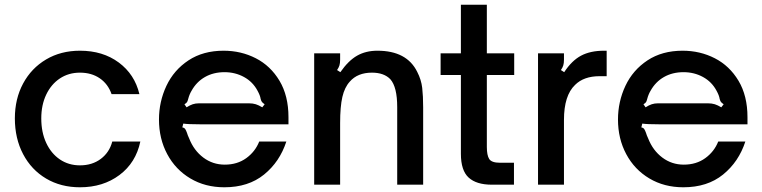

<svg xmlns="http://www.w3.org/2000/svg" viewBox="-20 -783 3232 814"><path d="M43 -281Q43 -364 78 -429Q113 -494 175.5 -531Q238 -568 319 -568Q416 -568 483.5 -518Q551 -468 571 -384H453Q438 -427 403 -451Q368 -475 319 -475Q271 -475 234 -450.5Q197 -426 176 -382Q155 -338 155 -281Q155 -222 176 -177Q197 -132 234 -107Q271 -82 319 -82Q371 -82 407.5 -109.5Q444 -137 456 -183H575Q556 -93 486.5 -41Q417 11 319 11Q238 11 175.5 -26Q113 -63 78 -129.5Q43 -196 43 -281Z M654 -276Q654 -352 685.5 -419Q717 -486 779 -527Q841 -568 928 -568Q1002 -568 1064.5 -536Q1127 -504 1165 -440.5Q1203 -377 1203 -286V-256H827Q778 -256 757 -259L753 -243Q762 -241 765.5 -235.5Q769 -230 773 -219Q775 -211 782 -196Q802 -145 842 -115Q882 -85 933 -85Q986 -85 1024 -112.5Q1062 -140 1079 -183H1194Q1166 -97 1099.5 -43Q1033 11 931 11Q850 11 787 -26.5Q724 -64 689 -129.5Q654 -195 654 -276ZM771 -328Q785 -337 797 -341Q809 -345 824 -345H1035Q1052 -345 1064.5 -341Q1077 -337 1092 -328L1102 -341Q1093 -347 1090 -351.5Q1087 -356 1085 -364Q1083 -378 1072 -398Q1052 -436 1014.5 -456.5Q977 -477 932 -477Q885 -477 849 -456.5Q813 -436 792 -398Q783 -383 778 -364Q776 -356 773.5 -351Q771 -346 762 -341Z M1312 0V-557H1422V-530Q1422 -515 1419 -505.5Q1416 -496 1409 -486L1423 -477Q1457 -526 1494 -547Q1531 -568 1580 -568Q1705 -568 1749 -478Q1766 -445 1770 -410.5Q1774 -376 1774 -328V0H1664V-329Q1664 -414 1635 -447Q1608 -475 1557 -475Q1496 -475 1463 -437Q1441 -413 1431.5 -372Q1422 -331 1422 -261V0Z M2065 0Q2000 0 1967 -30Q1934 -60 1934 -131V-465H1848V-557H1934V-763H2044V-557H2160V-465H2044V-160Q2044 -125 2054 -109Q2064 -93 2100 -93H2159V0Z M2261 0V-557H2371V-530Q2371 -515 2368 -505.5Q2365 -496 2358 -486L2372 -477Q2404 -526 2443.5 -547Q2483 -568 2541 -568H2552V-460H2522Q2455 -460 2418 -423Q2371 -378 2371 -275V0Z M2600 -276Q2600 -352 2631.5 -419Q2663 -486 2725 -527Q2787 -568 2874 -568Q2948 -568 3010.5 -536Q3073 -504 3111 -440.5Q3149 -377 3149 -286V-256H2773Q2724 -256 2703 -259L2699 -243Q2708 -241 2711.5 -235.5Q2715 -230 2719 -219Q2721 -211 2728 -196Q2748 -145 2788 -115Q2828 -85 2879 -85Q2932 -85 2970 -112.5Q3008 -140 3025 -183H3140Q3112 -97 3045.5 -43Q2979 11 2877 11Q2796 11 2733 -26.5Q2670 -64 2635 -129.5Q2600 -195 2600 -276ZM2717 -328Q2731 -337 2743 -341Q2755 -345 2770 -345H2981Q2998 -345 3010.5 -341Q3023 -337 3038 -328L3048 -341Q3039 -347 3036 -351.5Q3033 -356 3031 -364Q3029 -378 3018 -398Q2998 -436 2960.5 -456.5Q2923 -477 2878 -477Q2831 -477 2795 -456.5Q2759 -436 2738 -398Q2729 -383 2724 -364Q2722 -356 2719.5 -351Q2717 -346 2708 -341Z"/></svg>

Font: Open Sauce Sans Medium
Style: Regular
Weight: 500
Designer: Alfredo Marco Pradil
Foundry: Creative Sauce Fz LLC
Version: Version 1.477